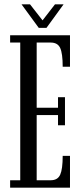

<svg xmlns="http://www.w3.org/2000/svg" viewBox="-20 -862 380 882"><path d="M26.5 0V-34H73V-666.5H26.5V-700H301.5V-555.5H268Q268 -616.5 256.5 -641.5Q245 -666.5 213 -666.5H148.5V-367H246.5V-415.5H278.5V-286.5H246.5V-333.5H148.5V-34H213Q245 -34 256.5 -59.5Q268 -85 268 -146H301.5V0ZM158 -734 79 -842H118L175.5 -768.5L232.5 -842H272L193.5 -734Z"/></svg>

Font: Imbue 10pt
Style: Regular
Weight: 400
Designer: Tyler Finck
Foundry: Etcetera Type Company
Version: Version 1.102; ttfautohint (v1.8.3)